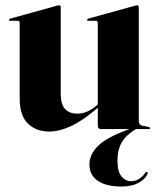

<svg xmlns="http://www.w3.org/2000/svg" viewBox="-20 -472 581 702"><path d="M52 -113V-388.5Q52 -396 44 -396H18Q13 -396 13 -400Q13 -402.5 17.5 -404L184 -450Q193 -452.5 196 -452.5Q202 -452.5 202 -446V-128.5Q202 -91 217.8 -73.8Q233.5 -56.5 262 -56.5Q300 -56.5 334 -87L337.5 -90V-388.5Q337.5 -396 330 -396H304Q298.5 -396 298.5 -400Q298.5 -402.5 303 -404L469.5 -450Q477.5 -452.5 481.5 -452.5Q487.5 -452.5 487.5 -446V-30Q487.5 -15 499.5 -12.5L523 -8Q528.5 -6.5 528.5 -3.5Q528.5 0 524 0H477Q442.5 20 426 47.2Q409.5 74.5 409.5 115Q409.5 154.5 423.8 172.5Q438 190.5 460 190.5Q476 190.5 489.8 181.2Q503.5 172 511 160Q514 155 518.5 157Q521.5 159 518.5 165.5Q509.5 184.5 485.2 197.2Q461 210 424 210Q368.5 210 337.8 189.2Q307 168.5 307 129Q307 93 338 61.8Q369 30.5 453 0H350Q337.5 0 337.5 -13V-78Q284 -31.5 240.2 -11.2Q196.5 9 160.5 9Q112.5 9 82.2 -20Q52 -49 52 -113Z"/></svg>

Font: Fraunces 144pt S000
Style: Bold
Weight: 700
Version: Version 1.000; ttfautohint (v1.8.3)